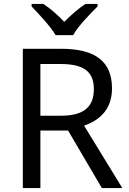

<svg xmlns="http://www.w3.org/2000/svg" viewBox="-20 -964 662 984"><path d="M265 -784H355C379 -829 442 -893 480 -931V-944H418C383 -921 345 -888 309 -852C276 -888 237 -921 202 -944H142V-931C178 -893 239 -829 265 -784ZM294 -714H97V0H187V-295H329L502 0H607L411 -320C483 -345 554 -397 554 -511C554 -647 471 -714 294 -714ZM289 -636C406 -636 461 -600 461 -507C461 -417 410 -371 294 -371H187V-636Z"/></svg>

Font: Noto Sans Lycian
Style: Regular
Weight: 400
Designer: Monotype Design Team
Foundry: Monotype Imaging Inc.
Version: Version 2.002